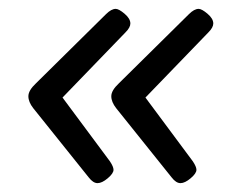

<svg xmlns="http://www.w3.org/2000/svg" viewBox="-20 -474 557 433"><path d="M200 -61Q190 -61 180 -74L55 -230Q44 -244 44 -257Q44 -270 61 -286L219 -442Q231 -454 241 -454Q248 -454 261 -443Q274 -432 274 -421Q274 -412 263 -401L121 -254L228 -110Q236 -98 236 -91Q236 -83 223 -72Q210 -61 200 -61ZM387 -61Q377 -61 367 -74L242 -230Q231 -244 231 -257Q231 -270 248 -286L406 -442Q418 -454 428 -454Q435 -454 448 -443Q461 -432 461 -421Q461 -412 450 -401L308 -254L415 -110Q423 -98 423 -91Q423 -83 410 -72Q397 -61 387 -61Z"/></svg>

Font: Asap Semi Expanded Semi Expanded Regular
Style: Italic
Weight: 400
Width: 6
Italic angle: -6°
Designer: Pablo Cosgaya
Foundry: Omnibus-Type
Version: Version 3.001; ttfautohint (v1.8.4.7-5d5b)